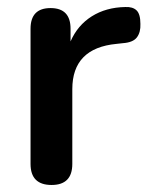

<svg xmlns="http://www.w3.org/2000/svg" viewBox="-20 -519 427 547"><path d="M127 8Q67 8 67 -52V-437Q67 -496 124 -496Q181 -496 181 -437V-401Q201 -447 241.5 -472.5Q282 -498 337 -499Q358 -500 369 -489.5Q380 -479 380 -451Q381 -427 370 -412.5Q359 -398 330 -396L312 -394Q186 -382 186 -265V-52Q186 8 127 8Z"/></svg>

Font: Chiron GoRound TC M
Style: Regular
Weight: 500
Designer: Ryoko NISHIZUKA 西塚涼子 (kana, bopomofo & ideographs); Paul D. Hunt (Latin, Greek & Cyrillic); Sandoll Communications 산돌커뮤니
Foundry: Adobe
Version: Version 1.000;hotconv 1.1.1;makeotfexe 2.6.0